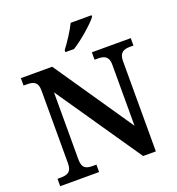

<svg xmlns="http://www.w3.org/2000/svg" viewBox="-161 -1062 1101 1192"><g transform="rotate(-20 389.0 -465.5)"><path d="M347 -784V-771H404C463 -807 553 -886 578 -921V-931H440C419 -886 376 -822 347 -784ZM32 0H289V-49H265C224 -49 195 -57 195 -117V-561L580 0H664V-597C664 -653 694 -665 734 -665H758V-714H501V-665H524C562 -665 594 -654 594 -601V-195L239 -714H32V-665H55C93 -665 126 -657 126 -601V-117C126 -57 94 -49 52 -49H32Z"/></g></svg>

Font: Noto Serif Devanagari SemiBold
Style: Regular
Weight: 600
Designer: Universal Thirst, Indian Type Foundry and the Monotype Design Team
Foundry: Monotype Imaging Inc.
Version: Version 2.004